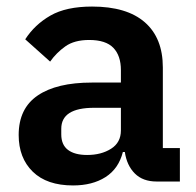

<svg xmlns="http://www.w3.org/2000/svg" viewBox="-20 -554 599 586"><path d="M458 0Q416 0 391.5 -24.5Q367 -49 361 -90H355Q342 -39 302 -13.5Q262 12 203 12Q123 12 80 -30Q37 -72 37 -142Q37 -223 95 -262.5Q153 -302 260 -302H349V-340Q349 -384 326 -408Q303 -432 252 -432Q207 -432 179.5 -412.5Q152 -393 133 -366L57 -434Q86 -479 134 -506.5Q182 -534 261 -534Q367 -534 422 -486Q477 -438 477 -348V-102H529V0ZM246 -81Q289 -81 319 -100Q349 -119 349 -156V-225H267Q167 -225 167 -161V-144Q167 -112 187.5 -96.5Q208 -81 246 -81Z"/></svg>

Font: IBM Plex Sans Hebrew SemiBold
Style: Regular
Weight: 600
Designer: Mike Abbink, Paul van der Laan, Pieter van Rosmalen, Yanek Iontef
Foundry: Bold Monday
Version: Version 1.2